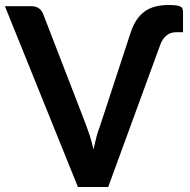

<svg xmlns="http://www.w3.org/2000/svg" viewBox="-27 -748 760 768"><path d="M375.5 -251.5 495.6 -617.7Q513.7 -673.3 550.3 -701.2Q586.4 -728 647.5 -728Q665 -728 676.3 -726.6Q687.5 -725.1 693.8 -722.2Q700.7 -718.8 702.6 -713.9Q705.1 -708 705.1 -702.6V-619.1H677.7Q632.3 -619.1 613.3 -566.9L405.8 0H284.7L-7.3 -723.1H100.6Q116.7 -723.1 128.9 -714.4Q140.1 -706.1 145.5 -692.4L315.9 -251.5Q329.1 -215.8 332.5 -204.6Q344.7 -161.6 347.2 -149.9Q351.6 -171.9 359.9 -204.6Q363.8 -218.8 375.5 -251.5Z"/></svg>

Font: Lato-SemiBold
Style: Bold
Weight: 500
Designer: Lukasz Dziedzic with Adam Twardoch and Botio Nikoltchev
Foundry: tyPoland Lukasz Dziedzic
Version: ""